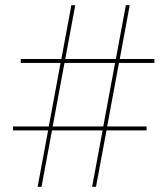

<svg xmlns="http://www.w3.org/2000/svg" viewBox="-20 -720 645 740"><path d="M30 -217.5V-232.5H168L213.5 -477.5H60V-492.5H216.5L255 -700H270L231.5 -492.5H426.5L465 -700H480L441.5 -492.5H575V-477.5H438.5L393 -232.5H545V-217.5H390.5L350 0H335L375.5 -217.5H180.5L140 0H125L165.5 -217.5ZM183 -232.5H378L423.5 -477.5H228.5Z"/></svg>

Font: Engraving CC
Style: Bold
Weight: 700
Designer: indestructible type*
Foundry: Cowboy Collective
Version: Version 1.000